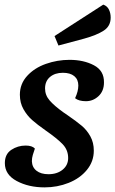

<svg xmlns="http://www.w3.org/2000/svg" viewBox="-20 -789 499 831"><path d="M1 -83Q1 -122 29 -140.5Q57 -159 91 -159Q119 -159 131 -146Q126 -132 122 -118.5Q118 -105 118 -91Q119 -65 138 -50Q157 -35 190 -35Q227 -35 251 -54.5Q275 -74 275 -105Q275 -140 251 -165Q227 -190 178 -224Q141 -250 119 -269.5Q97 -289 81.5 -316.5Q66 -344 66 -379Q66 -426 97.5 -460.5Q129 -495 178.5 -512.5Q228 -530 281 -530Q342 -530 386.5 -506.5Q431 -483 430 -432Q430 -395 406.5 -373Q383 -351 352 -351Q321 -351 305 -364Q319 -394 319 -419Q319 -445 301.5 -459.5Q284 -474 252 -474Q218 -474 196.5 -456Q175 -438 175 -406Q175 -377 195 -354Q215 -331 254 -303L273 -290Q312 -263 334 -244.5Q356 -226 371 -199Q386 -172 386 -137Q386 -90 356 -53.5Q326 -17 277 2.5Q228 22 173 22Q104 22 52.5 -5.5Q1 -33 1 -83ZM427 -769Q444 -763 451.5 -747.5Q459 -732 459 -713Q459 -676 429 -656.5Q399 -637 345 -622L233 -592L216 -633Z"/></svg>

Font: Sansita SW
Style: Italic
Weight: 400
Italic angle: -11°
Designer: Pablo Cosgaya
Foundry: Omnibus-Type
Version: Version 1.000